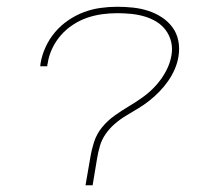

<svg xmlns="http://www.w3.org/2000/svg" viewBox="-20 -548 640 568"><path d="M233 0 247 -81Q251 -105 258.5 -128.5Q266 -152 282 -171.5Q298 -191 319 -206Q340 -221 362 -234Q384 -247 404.5 -262Q425 -277 442 -296Q459 -315 471 -337.5Q483 -360 487 -383Q491 -404 486.5 -423.5Q482 -443 470.5 -458.5Q459 -474 442.5 -484Q426 -494 407 -499.5Q388 -505 367.5 -507Q347 -509 327 -509Q305 -509 282.5 -506Q260 -503 238 -495.5Q216 -488 195.5 -474.5Q175 -461 159.5 -443Q144 -425 134 -403.5Q124 -382 121 -360Q120 -358 120 -356Q120 -354 120 -352H99Q99 -354 99.5 -356Q100 -358 100 -361Q104 -385 115 -409Q126 -433 143 -453Q160 -473 182 -488Q204 -503 228 -512Q252 -521 277 -524.5Q302 -528 327 -528Q350 -528 373.5 -525.5Q397 -523 418.5 -516Q440 -509 458.5 -497Q477 -485 490 -467.5Q503 -450 507.5 -427.5Q512 -405 508 -381Q505 -362 497 -343.5Q489 -325 477.5 -308.5Q466 -292 451.5 -277Q437 -262 421 -249.5Q405 -237 387.5 -226.5Q370 -216 352.5 -205.5Q335 -195 319.5 -181.5Q304 -168 292.5 -151.5Q281 -135 275.5 -116Q270 -97 267 -78L254 0Z"/></svg>

Font: Iosevka SS04 Thin Extended
Style: Italic
Weight: 100
Width: 7
Italic angle: -9°
Monospace: yes
Designer: Belleve Invis
Foundry: Belleve Invis
Version: Version 19.0.0; ttfautohint (v1.8.4)